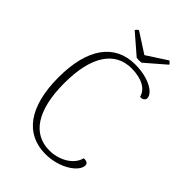

<svg xmlns="http://www.w3.org/2000/svg" viewBox="-249 -959 1078 1078"><g transform="rotate(45 290.5 -420.0)"><path d="M339 -733 457 -835C454 -841 446 -849 440 -852L320 -774L199 -852C193 -849 185 -841 182 -835L300 -733C312 -731 327 -731 339 -733ZM320 12C432 12 524 -52 524 -102C524 -120 507 -125 489 -124C472 -57 394 -18 321 -18C190 -18 113 -129 113 -345C113 -560 190 -671 322 -671C403 -671 457 -640 468 -592C487 -588 503 -600 503 -614C503 -656 428 -701 321 -701C161 -701 67 -578 67 -345C67 -111 161 12 320 12Z"/></g></svg>

Font: Arima Koshi ExtraLight
Style: Regular
Weight: 275
Designer: Joana Correia and Natanael Gama
Foundry: NDISCOVER
Version: Version 1.019;PS 001.019;hotconv 1.0.88;makeotf.lib2.5.64775